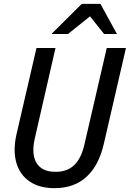

<svg xmlns="http://www.w3.org/2000/svg" viewBox="-20 -970 676 1000"><path d="M264 10Q185 10 134 -25Q83 -60 65 -123Q47 -186 66 -271L170 -720H269L161 -248Q149 -196 156.5 -157.5Q164 -119 192 -97Q220 -75 270 -75Q331 -75 367.5 -111Q404 -147 420 -219L536 -720H636L521 -222Q495 -108 430.5 -49Q366 10 264 10ZM248 -793 406 -950H503L589 -793H522L417 -925H499L334 -793Z"/></svg>

Font: Instrument Sans SemiCondensed Medium
Style: Italic
Weight: 500
Width: 4
Italic angle: -13°
Designer: Rodrigo Fuenzalida
Foundry: fragTYPE
Version: Version 1.000;gftools[0.9.28]